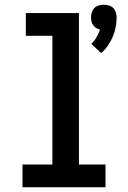

<svg xmlns="http://www.w3.org/2000/svg" viewBox="-20 -790 540 810"><path d="M407 -566 365 -605Q378 -617 387 -632.5Q396 -648 402 -665Q393 -667 385.5 -672Q378 -677 373 -684Q368 -691 366 -699.5Q364 -708 364 -717Q364 -728 367.5 -738.5Q371 -749 378.5 -756.5Q386 -764 396.5 -767Q407 -770 418 -770Q429 -770 439.5 -767Q450 -764 457.5 -756.5Q465 -749 468.5 -738.5Q472 -728 472 -717Q472 -696 468 -675Q464 -654 455.5 -634.5Q447 -615 435 -597.5Q423 -580 407 -566ZM75 0V-96H201V-639H89V-735H313V-96H425V0Z"/></svg>

Font: Iosevka SS18
Style: Bold
Weight: 700
Monospace: yes
Designer: Belleve Invis
Foundry: Belleve Invis
Version: Version 25.1.1; ttfautohint (v1.8.4)